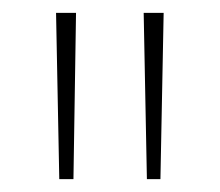

<svg xmlns="http://www.w3.org/2000/svg" viewBox="-20 -734 341 298"><path d="M98 -714H67L72 -456H94ZM234 -714H203L208 -456H229Z"/></svg>

Font: Noto Sans Gujarati Condensed Thin
Style: Regular
Weight: 100
Width: 3
Designer: Jelle Bosma - Monotype Design Team, Universal Thirst
Foundry: Monotype Imaging Inc.
Version: Version 2.106